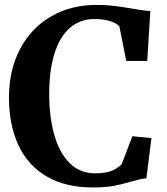

<svg xmlns="http://www.w3.org/2000/svg" viewBox="-20 -772 697 802"><path d="M17.5 -364.5Q17.5 -480.5 64.5 -568.5Q111.5 -656.5 194.5 -704Q277.5 -751.5 382.5 -751.5Q422 -751.5 453.8 -747.8Q485.5 -744 529 -736.5Q581 -727 608 -726L595 -517.5H507.5L478.5 -662Q468 -674.5 440.8 -683.5Q413.5 -692.5 373 -692.5Q316.5 -692.5 274.2 -657.5Q232 -622.5 208.8 -552.2Q185.5 -482 185.5 -380Q185.5 -284.5 206.5 -209.5Q227.5 -134.5 270.5 -91.2Q313.5 -48 377.5 -48Q420.5 -48 446.2 -58.5Q472 -69 488.5 -86.5L533 -203L612.5 -195L591.5 -27Q576 -26 562.5 -22.8Q549 -19.5 526 -13Q487.5 -1.5 453.2 4.8Q419 11 367.5 11Q253.5 11 175 -35Q96.5 -81 57 -165.5Q17.5 -250 17.5 -364.5Z"/></svg>

Font: Merriweather Text
Style: Bold
Weight: 700
Designer: Eben Sorkin
Foundry: Eben Sorkin
Version: Version 2.100